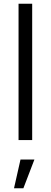

<svg xmlns="http://www.w3.org/2000/svg" viewBox="-20 -755 274 1035"><path d="M80 0H153.5V-735H80ZM90.5 105 55.5 260H106L165.5 105Z"/></svg>

Font: Hauora
Style: Regular
Weight: 400
Designer: Mikhail Sharanda
Foundry: WCYS & Co.
Version: Version 1.010